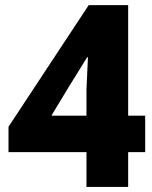

<svg xmlns="http://www.w3.org/2000/svg" viewBox="-20 -740 602 760"><path d="M322.3 0V-385.7L328.1 -513.7H325.2L252 -395.5L184.6 -284.2V-282.2H554.7V-137.7H13.7V-238.3L331.1 -719.7H487.3V0Z"/></svg>

Font: Reddit Mono Black
Style: Regular
Weight: 900
Monospace: yes
Designer: Stephen Hutchings
Foundry: Reddit
Version: Version 1.014